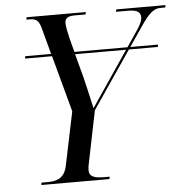

<svg xmlns="http://www.w3.org/2000/svg" viewBox="-51 -764 786 814"><g transform="rotate(-5 341.5 -357.0)"><path d="M92 0H382L384 -10H360C322 -10 297 -16 297 -45C297 -53 298 -64 301 -75L346 -296L512 -540H635L637 -550H519L574 -631C611 -686 632 -704 661 -704H681L683 -714H474L471 -704H524C560 -704 576 -694 576 -672C576 -657 568 -639 549 -612L507 -550H281L265 -611C258 -642 254 -659 254 -677C254 -695 268 -704 294 -704H342L344 -714H92L90 -704H102C136 -704 144 -693 154 -654L182 -550H72L70 -540H185L250 -300L203 -74C192 -19 159 -10 118 -10H94ZM310 -439 283 -540H500L410 -407C385 -370 363 -337 341 -305C331 -350 320 -398 310 -439Z"/></g></svg>

Font: Noto Serif Display SemiCondensed
Style: Italic
Weight: 400
Width: 4
Italic angle: -12°
Designer: Monotype Design Team
Foundry: Monotype Imaging Inc.
Version: Version 2.009